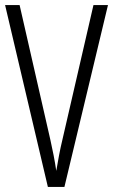

<svg xmlns="http://www.w3.org/2000/svg" viewBox="-20 -734 444 754"><path d="M404 -714H347L225 -185C215 -144 208 -104 201 -63C195 -104 187 -144 178 -184L57 -714H0L168 0H233Z"/></svg>

Font: Noto Sans Gujarati UI ExtraCondensed Light
Style: Regular
Weight: 300
Width: 2
Designer: Jelle Bosma - Monotype Design Team, Universal Thirst
Foundry: Monotype Imaging Inc.
Version: Version 2.106